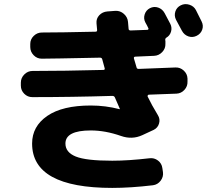

<svg xmlns="http://www.w3.org/2000/svg" viewBox="-20 -852 1040 939"><path d="M841 -755Q831 -775 837.5 -795.5Q844 -816 864 -826Q884 -836 906 -829Q928 -822 938 -803Q943 -793 952.5 -774Q962 -755 966 -747Q976 -727 969 -707Q962 -687 942 -677Q922 -667 901.5 -674Q881 -681 870 -701Q861 -719 841 -755ZM138 -377Q115 -377 98.5 -393.5Q82 -410 82 -433V-448Q82 -471 99 -488Q116 -505 139 -505Q292 -505 485 -510Q494 -510 492 -518Q490 -526 486 -540Q482 -554 480 -562Q478 -570 469 -570Q229 -565 184 -565Q161 -565 144.5 -582Q128 -599 128 -622V-637Q128 -660 145 -676.5Q162 -693 185 -693Q272 -693 448 -697Q455 -697 455 -705L452 -738Q450 -761 465.5 -777.5Q481 -794 505 -796L545 -799Q568 -800 586 -784Q604 -768 606 -745Q608 -721 609 -710Q610 -703 619 -703L700 -706Q703 -706 705 -708Q707 -710 706 -713Q704 -718 699 -727.5Q694 -737 691 -742Q681 -761 687.5 -781.5Q694 -802 713 -812Q733 -822 753.5 -815Q774 -808 785 -788Q790 -779 799 -761.5Q808 -744 813 -735Q822 -717 816.5 -697.5Q811 -678 794 -668Q788 -665 788 -656V-655Q789 -654 789 -653V-638Q790 -615 773.5 -597.5Q757 -580 734 -579Q719 -578 688.5 -577Q658 -576 643 -575Q633 -575 635 -566Q637 -558 642 -542.5Q647 -527 648 -522Q649 -515 659 -515Q779 -519 838 -522Q861 -523 878.5 -507Q896 -491 897 -468V-453Q898 -430 882 -412.5Q866 -395 843 -394Q820 -393 775 -391.5Q730 -390 708 -389Q705 -389 703 -386Q701 -383 702 -380Q721 -340 752 -289Q764 -270 758 -248.5Q752 -227 732 -217L676 -191Q626 -168 572 -187Q495 -214 424 -214Q300 -214 300 -150Q300 -107 350.5 -86.5Q401 -66 529 -66Q608 -66 711 -78Q734 -81 752.5 -67Q771 -53 774 -30L777 -10Q780 13 765.5 32Q751 51 728 54Q619 67 529 67Q137 67 137 -150Q137 -234 211 -285Q285 -336 424 -336Q496 -336 565 -318H566V-320Q561 -331 552.5 -351Q544 -371 542 -375Q539 -383 529 -383Q332 -377 138 -377Z"/></svg>

Font: Rounded Mplus 1c ExtraBold
Style: Regular
Weight: 800
Version: Version 1.059.20150529